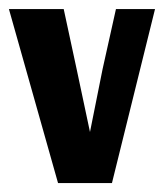

<svg xmlns="http://www.w3.org/2000/svg" viewBox="-42 -411 368 431"><path d="M88.3 0H209.3L306 -390.7H218.3L188.3 -256L160 -114.7L130 -256L101 -390.7H-22Z"/></svg>

Font: Jomhuria
Style: Regular
Weight: 400
Designer: Arabic design by Kourosh Beigpour, Latin design by Eben Sorkin, engineering by Lasse Fister and Khaled Hosney
Version: Version 1.0010